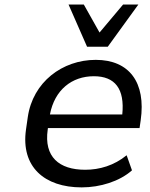

<svg xmlns="http://www.w3.org/2000/svg" viewBox="-20 -811 657 841"><path d="M337.9 9.8C418.9 9.8 503.9 -16.6 558.1 -64.9L534.7 -130.9C479.5 -85.9 416 -67.4 353 -67.4C238.8 -67.4 171.9 -124 189 -243.2L189.9 -250H591.3L596.2 -283.7C620.1 -450.2 545.9 -548.8 399.4 -548.8C253.4 -548.8 123.5 -451.7 101.6 -297.4L93.8 -243.2C70.8 -80.6 174.3 9.8 337.9 9.8ZM391.1 -477.1C483.9 -477.1 526.9 -421.9 515.6 -309.6H198.7C219.2 -417.5 294.9 -477.1 391.1 -477.1ZM452.1 -606.4 585.9 -791H519L416 -668.5L347.2 -791H280.3L361.3 -606.4Z"/></svg>

Font: Winston
Style: Italic
Weight: 400
Italic angle: -8.13011°
Designer: Vernon Adams, Kim Jin-seong, David Berlow, Cristiano Sobral
Foundry: The Winston Project Authors
Version: Version 3.004